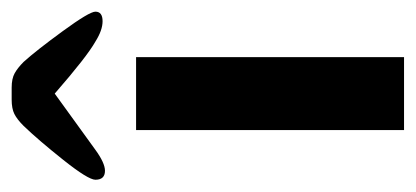

<svg xmlns="http://www.w3.org/2000/svg" viewBox="-230 -488 696 321"><g transform="rotate(-90 117.5 -328.0)"><path d="M60 -448H182V0H60ZM67 -636Q78 -647 87 -651.5Q96 -656 111 -656H131Q146 -656 155 -651Q164 -646 174 -636Q193 -615 225.5 -570.5Q258 -526 258 -516Q258 -504 242 -504Q227 -504 208 -516Q183 -530 121 -584L27 -516Q5 -500 -8 -500Q-23 -500 -23 -516Q-23 -528 10 -569.5Q43 -611 67 -636Z"/></g></svg>

Font: Gold
Style: Regular
Weight: 400
Designer: jaiki
Version: Version 1.000